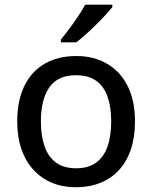

<svg xmlns="http://www.w3.org/2000/svg" viewBox="-20 -786 646 816"><path d="M553.7 -270Q553.7 -203.6 536.4 -151.6Q519 -99.6 486.1 -63.7Q453.1 -27.8 406.7 -9Q360.4 9.8 301.8 9.8Q247.1 9.8 201.4 -9Q155.8 -27.8 122.6 -63.7Q89.4 -99.6 71.3 -151.6Q53.2 -203.6 53.2 -270Q53.2 -358.4 83.5 -420.7Q113.8 -482.9 170.2 -515.4Q226.6 -547.9 304.7 -547.9Q378.9 -547.9 435.1 -515.1Q491.2 -482.4 522.5 -420.4Q553.7 -358.4 553.7 -270ZM153.8 -270Q153.8 -208 169.7 -163.3Q185.5 -118.7 218.5 -94.7Q251.5 -70.8 303.7 -70.8Q355 -70.8 388.2 -94.7Q421.4 -118.7 437 -163.3Q452.6 -208 452.6 -270Q452.6 -331.5 437 -375.5Q421.4 -419.4 388.4 -442.9Q355.5 -466.3 302.7 -466.3Q225.6 -466.3 189.7 -414.8Q153.8 -363.3 153.8 -270ZM457.5 -766.1V-756.3Q446.8 -742.2 428.5 -722.4Q410.2 -702.6 388.2 -680.9Q366.2 -659.2 344.2 -639.6Q322.3 -620.1 304.2 -606H238.8V-618.2Q254.4 -636.7 273.7 -662.6Q293 -688.5 311.5 -716.1Q330.1 -743.7 342.3 -766.1Z"/></svg>

Font: Open Sans Medium
Style: Regular
Weight: 500
Designer: Monotype Design Team
Foundry: Monotype Imaging Inc.
Version: Version 3.000